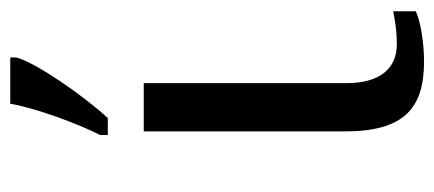

<svg xmlns="http://www.w3.org/2000/svg" viewBox="-256 -580 846 374"><g transform="rotate(-90 167.0 -393.0)"><path d="M91 -606H124C166 -651 232 -746 242 -784V-796H152C143 -745 113 -664 91 -621ZM234 10C275 10 315 2 332 -6V-50C311 -46 292 -43 268 -43C222 -43 192 -74 192 -142V-536H98V-145C98 -30 142 10 234 10Z"/></g></svg>

Font: Noto Serif Thai
Style: Regular
Weight: 400
Designer: Monotype Design Team
Foundry: Monotype Imaging Inc.
Version: Version 1.901